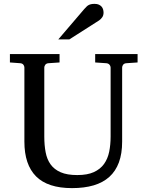

<svg xmlns="http://www.w3.org/2000/svg" viewBox="-20 -948 752 984"><path d="M627 -624Q616.2 -623 611.1 -616.2Q606 -609.4 606 -602.1V-222.2Q606 -160.6 589.4 -115.7Q572.8 -70.8 540.3 -41.5Q507.8 -12.2 459.7 2Q411.6 16.1 349.1 16.1Q225.1 16.1 165 -43.9Q105 -104 105 -222.2V-602.1Q105 -609.4 99.9 -616.2Q94.7 -623 84 -624L30.8 -627.9V-670.9H285.2V-627.9L228 -624Q217.3 -623 212.2 -616.2Q207 -609.4 207 -602.1V-248Q207 -204.1 213.9 -167.7Q220.7 -131.3 239.3 -105.5Q257.8 -79.6 290.8 -65.2Q323.7 -50.8 376 -50.8Q427.7 -50.8 460.9 -65.9Q494.1 -81.1 513.2 -107.7Q532.2 -134.3 539.6 -170.4Q546.9 -206.5 546.9 -248V-602.1Q546.9 -609.4 541.3 -616.2Q535.6 -623 524.9 -624L467.8 -627.9V-670.9H685.1V-627.9ZM510.7 -883.3Q510.7 -869.6 504.2 -859.9Q497.6 -850.1 487.8 -843.3L335.4 -746.1H278.8L411.6 -901.4Q417.5 -907.7 422.4 -912.8Q427.2 -918 433.1 -921.4Q439 -924.8 446.5 -926.5Q454.1 -928.2 464.8 -928.2Q478 -928.2 486.8 -924.1Q495.6 -919.9 501 -913.6Q506.3 -907.2 508.5 -899.2Q510.7 -891.1 510.7 -883.3Z"/></svg>

Font: BabelStone Ogham Special
Style: Regular
Weight: 400
Designer: Andrew West
Foundry: BabelStone
Version: Version 1.02 March 14, 2022